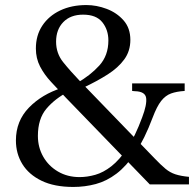

<svg xmlns="http://www.w3.org/2000/svg" viewBox="-20 -730 775 760"><path d="M573 0 240 -344Q209 -377 182 -406Q155 -435 138.5 -467Q122 -499 122 -538Q122 -590 147.5 -628.5Q173 -667 218 -688.5Q263 -710 322 -710Q362 -710 402 -695Q442 -680 469 -649.5Q496 -619 496 -572Q496 -528 472 -495Q448 -462 406.5 -435.5Q365 -409 310 -383L284 -401Q337 -431 373 -470.5Q409 -510 409 -570Q409 -612 385 -642Q361 -672 309 -672Q259 -672 230.5 -642.5Q202 -613 202 -565Q202 -519 230 -484Q258 -449 301 -404L593 -102Q617 -77 635 -62Q653 -47 674.5 -40Q696 -33 728 -30V0ZM270 10Q195 10 144.5 -14.5Q94 -39 68.5 -80.5Q43 -122 43 -174Q43 -251 94.5 -304Q146 -357 225 -382L252 -368Q198 -340 164 -300Q130 -260 130 -192Q130 -147 151 -110Q172 -73 209.5 -51Q247 -29 295 -29Q325 -29 357 -38Q389 -47 421 -72Q453 -97 484 -143.5Q515 -190 543 -266Q562 -316 558.5 -342Q555 -368 514 -369L503 -370V-400H711V-370Q679 -368 657 -360Q635 -352 618 -330.5Q601 -309 584 -264Q552 -179 516 -125.5Q480 -72 441 -42.5Q402 -13 359 -1.5Q316 10 270 10Z"/></svg>

Font: Hedvig Letters Serif 24pt 24pt
Style: Regular
Weight: 400
Version: Version 1.000